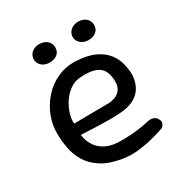

<svg xmlns="http://www.w3.org/2000/svg" viewBox="-158 -771 857 903"><g transform="rotate(-30 270.5 -319.5)"><path d="M249 10Q183 -1 142.5 -27.5Q102 -54 80.5 -89.5Q59 -125 51.5 -166Q44 -207 44 -247Q43 -292 60.5 -337.5Q78 -383 111.5 -421Q145 -459 192.5 -480Q240 -501 298 -497Q357 -493 394 -474.5Q431 -456 451.5 -429Q472 -402 479.5 -372Q487 -342 488 -315Q487 -265 461.5 -231.5Q436 -198 382 -186Q366 -183 341.5 -181.5Q317 -180 289.5 -180Q262 -180 235.5 -181Q209 -182 186.5 -183Q164 -184 150.5 -184.5Q137 -185 137 -185Q140 -157 155 -130.5Q170 -104 198.5 -87Q227 -70 270 -67Q307 -66 339 -68Q371 -70 395.5 -74Q420 -78 433 -81Q446 -84 446 -84Q446 -84 451.5 -84.5Q457 -85 464.5 -84Q472 -83 480 -78.5Q488 -74 493 -63Q499 -53 497.5 -45.5Q496 -38 492 -32.5Q488 -27 484.5 -24.5Q481 -22 481 -22Q481 -22 460 -15Q439 -8 404.5 0.5Q370 9 329 13Q288 17 249 10ZM137 -247 333 -249Q333 -249 340 -250.5Q347 -252 357.5 -255Q368 -258 378.5 -266Q389 -274 396 -287.5Q403 -301 403 -322Q403 -357 391 -380Q379 -403 351 -413.5Q323 -424 273 -421Q238 -419 211.5 -399.5Q185 -380 167.5 -352Q150 -324 142 -295.5Q134 -267 137 -247ZM392 -553Q376 -553 363 -559.5Q350 -566 342 -577.5Q334 -589 334 -603Q334 -617 342 -628.5Q350 -640 363 -646.5Q376 -653 392 -653Q409 -653 422 -646.5Q435 -640 442.5 -628.5Q450 -617 450 -603Q450 -578 433 -565.5Q416 -553 392 -553ZM180 -553Q164 -553 151 -559.5Q138 -566 130.5 -577.5Q123 -589 123 -603Q123 -617 130.5 -628.5Q138 -640 151 -646.5Q164 -653 180 -653Q197 -653 210.5 -646.5Q224 -640 231.5 -628.5Q239 -617 239 -603Q239 -586 231.5 -575Q224 -564 210.5 -558.5Q197 -553 180 -553Z"/></g></svg>

Font: Sour Gummy
Style: Regular
Weight: 400
Designer: Stefie Justprince
Foundry: Eifetstype
Version: Version 1.000